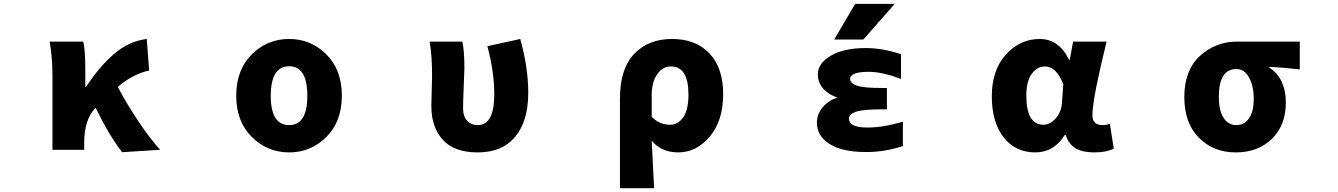

<svg xmlns="http://www.w3.org/2000/svg" viewBox="-20 -788 7040 1010"><path d="M822.3 0 622.1 12.7Q550.8 -81.1 483.4 -220.7L481.4 -218.8Q422.9 -160.2 422.9 -35.2V0H255.9V-391.6Q255.9 -486.3 241.2 -569.3H418Q428.7 -524.4 428.7 -426.8V-331.1H432.6Q503.9 -439.5 581.1 -505.4Q658.2 -571.3 752 -583L764.6 -417Q680.7 -399.4 599.6 -331.1Q644.5 -245.1 706.1 -152.8Q767.6 -60.5 822.3 0Z M1222.7 -284.2Q1222.7 -420.9 1304.7 -502Q1386.7 -583 1501 -583Q1615.2 -583 1696.8 -502Q1778.3 -420.9 1778.3 -284.2Q1778.3 -148.4 1696.8 -67.4Q1615.2 13.7 1501 13.7Q1386.7 13.7 1304.7 -67.4Q1222.7 -148.4 1222.7 -284.2ZM1501 -129.9Q1596.7 -129.9 1596.7 -284.2Q1596.7 -439.5 1501 -439.5Q1404.3 -439.5 1404.3 -284.2Q1404.3 -129.9 1501 -129.9Z M2493.2 13.7Q2369.1 13.7 2309.1 -52.7Q2249 -119.1 2249 -231.4Q2249 -257.8 2251 -311.5Q2252.9 -365.2 2252.9 -391.6Q2252.9 -494.1 2240.2 -569.3H2412.1Q2422.9 -521.5 2422.9 -426.8Q2422.9 -409.2 2419.4 -333.5Q2416 -257.8 2416 -215.8Q2416 -175.8 2437.5 -152.8Q2459 -129.9 2493.2 -129.9Q2580.1 -129.9 2580.1 -292Q2580.1 -409.2 2543.9 -544.9L2716.8 -583Q2758.8 -432.6 2758.8 -299.8Q2758.8 -151.4 2690.4 -68.8Q2622.1 13.7 2493.2 13.7Z M3241.2 202.1V-269.5Q3241.2 -425.8 3315.9 -504.4Q3390.6 -583 3515.6 -583Q3640.6 -583 3712.4 -506.8Q3784.2 -430.7 3784.2 -293.9Q3784.2 -153.3 3713.9 -69.8Q3643.6 13.7 3547.9 13.7Q3459 13.7 3408.2 -47.9Q3413.1 38.1 3420.9 202.1ZM3504.9 -131.8Q3546.9 -131.8 3574.2 -170.9Q3601.6 -210 3601.6 -291Q3601.6 -438.5 3508.8 -438.5Q3464.8 -438.5 3436.5 -396.5Q3408.2 -354.5 3408.2 -287.1V-173.8Q3448.2 -131.8 3504.9 -131.8Z M4478.5 -767.6H4686.5L4521.5 -580.1H4368.2ZM4543 -117.2Q4628.9 -117.2 4729.5 -148.4V-19.5Q4629.9 12.7 4534.2 11.7Q4411.1 11.7 4344.2 -30.3Q4277.3 -72.3 4277.3 -142.6Q4277.3 -193.4 4315.4 -232.4Q4345.7 -263.7 4385.7 -274.4Q4342.8 -289.1 4315.4 -316.4Q4282.2 -349.6 4282.2 -396.5Q4282.2 -455.1 4350.6 -495.1Q4418.9 -535.2 4534.2 -535.2Q4623 -535.2 4719.7 -502.9V-373Q4619.1 -410.2 4550.8 -410.2Q4451.2 -410.2 4452.1 -372.1Q4452.1 -349.6 4487.8 -337.4Q4523.4 -325.2 4620.1 -325.2H4645.5V-212.9H4620.1Q4519.5 -212.9 4482.9 -200.2Q4446.3 -187.5 4446.3 -164.1Q4445.3 -117.2 4543 -117.2Z M5425.8 13.7Q5321.3 13.7 5259.3 -65.9Q5197.3 -145.5 5197.3 -282.2Q5197.3 -418.9 5271.5 -501Q5345.7 -583 5449.2 -583Q5550.8 -583 5603.5 -473.6H5607.4L5625 -569.3H5800.8Q5797.9 -554.7 5787.6 -512.2Q5777.3 -469.7 5772.5 -448.7Q5767.6 -427.7 5759.3 -389.2Q5751 -350.6 5746.1 -326.7Q5741.2 -302.7 5736.3 -272.9Q5731.4 -243.2 5729 -220.7Q5726.6 -198.2 5726.6 -180.7Q5726.6 -129.9 5781.2 -129.9Q5800.8 -129.9 5818.4 -136.7L5838.9 -5.9Q5799.8 13.7 5737.3 13.7Q5674.8 13.7 5638.7 -7.3Q5602.5 -28.3 5585.9 -78.1H5581.1Q5524.4 13.7 5425.8 13.7ZM5468.8 -131.8Q5504.9 -131.8 5534.2 -166Q5563.5 -200.2 5566.4 -248L5573.2 -344.7Q5537.1 -438.5 5476.6 -438.5Q5436.5 -438.5 5407.7 -399.9Q5378.9 -361.3 5378.9 -285.2Q5378.9 -131.8 5468.8 -131.8Z M6210 -278.3Q6210 -418 6292 -493.7Q6374 -569.3 6489.3 -569.3H6817.4V-422.9Q6724.6 -433.6 6657.2 -436.5V-431.6Q6698.2 -407.2 6721.2 -359.4Q6744.1 -311.5 6744.1 -249Q6744.1 -128.9 6670.9 -57.6Q6597.7 13.7 6480.5 13.7Q6363.3 13.7 6286.6 -63.5Q6210 -140.6 6210 -278.3ZM6575.2 -267.6Q6575.2 -335 6550.8 -379.9Q6526.4 -424.8 6483.4 -424.8Q6391.6 -424.8 6391.6 -278.3Q6391.6 -208 6416 -168.9Q6440.4 -129.9 6483.4 -129.9Q6526.4 -129.9 6550.8 -166Q6575.2 -202.1 6575.2 -267.6Z"/></svg>

Font: GenEi Gothic M Heavy
Style: Regular
Weight: 800
Designer: o_tamon (Modified); [Source Han Sans]
Ryoko NISHIZUKA  (kana & ideographs); Paul D. Hunt (Latin, Greek & Cyrillic); Wenl
Version: Version 1.1a;Original Version 1.004